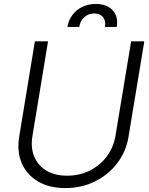

<svg xmlns="http://www.w3.org/2000/svg" viewBox="-20 -936 753 968"><path d="M641.1 -727.5H707.5L627.9 -246.1Q615.7 -171.9 571.3 -113.5Q526.9 -55.2 459 -21.5Q391.1 12.2 309.1 12.2Q227.5 12.2 171.1 -21.5Q114.7 -55.2 89.6 -113.5Q64.5 -171.9 76.7 -246.1L155.8 -727.5H222.2L143.6 -250.5Q133.8 -192.9 152.1 -147.7Q170.4 -102.5 212.9 -76.4Q255.4 -50.3 318.4 -50.3Q381.8 -50.3 433.3 -76.4Q484.9 -102.5 518.6 -147.7Q552.2 -192.9 562 -250.5ZM319.8 -800.3Q325.7 -835 345.5 -861.1Q365.2 -887.2 395.8 -901.6Q426.3 -916 463.4 -916Q519 -916 548.1 -884.3Q577.1 -852.5 568.8 -800.3H509.3Q514.2 -830.6 499.5 -849.4Q484.9 -868.2 455.6 -868.2Q425.8 -868.2 405 -849.4Q384.3 -830.6 379.4 -800.3Z"/></svg>

Font: Inter Tight Light
Style: Italic
Weight: 300
Italic angle: -9.39999°
Designer: Rasmus Andersson
Foundry: rsms
Version: Version 3.004